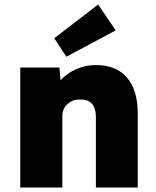

<svg xmlns="http://www.w3.org/2000/svg" viewBox="-20 -833 693 853"><path d="M70 0V-533H244L249 -476Q276 -507 318 -525.5Q360 -544 406 -544Q496 -544 544 -488.5Q592 -433 592 -328V0H406V-313Q406 -392 336 -391Q301 -391 279 -370Q257 -349 257 -318V0ZM275 -581 221 -663 416 -813 494 -698Z"/></svg>

Font: Lexend Deca ExtraBold
Style: Regular
Weight: 800
Designer: Bonnie Shaver-Troup, Thomas Jockin
Foundry: Lexend
Version: Version 1.008; ttfautohint (v1.8.4.7-5d5b)